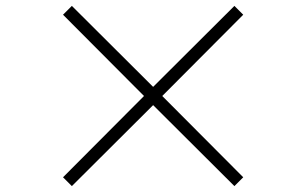

<svg xmlns="http://www.w3.org/2000/svg" viewBox="-20 -694 1040 652"><path d="M224 -62 194 -92 469 -368 194 -644 224 -674 500 -399 776 -674 806 -644 531 -368 806 -92 776 -62 500 -337Z"/></svg>

Font: Noto Serif TC ExtraLight Light
Style: Regular
Weight: 300
Version: Version 2.003-H1;hotconv 1.1.1;makeotfexe 2.6.0